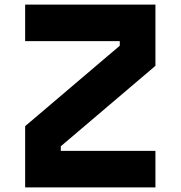

<svg xmlns="http://www.w3.org/2000/svg" viewBox="-20 -820 790 840"><path d="M90 0V-268L504 -620V-640H90V-800H660V-532L246 -180V-160H660V0Z"/></svg>

Font: Martian Mono SemiExpanded ExtraBold
Style: Regular
Weight: 800
Width: 6
Designer: Roman Shamin
Foundry: Evil Martians
Version: Version 1.000